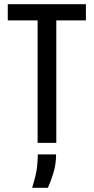

<svg xmlns="http://www.w3.org/2000/svg" viewBox="-20 -680 447 914"><path d="M159 0V-583H17V-660H389V-583H248V0ZM133 214Q153 149 156.5 114.5Q160 80 160 55H247Q247 102 234 144Q221 186 208 214Z"/></svg>

Font: Bricolage Grotesque 10pt Condensed
Style: Regular
Weight: 400
Width: 3
Designer: Mathieu Triay
Foundry: Atelier Triay
Version: Version 1.000; ttfautohint (v1.8.4.7-5d5b);gftools[0.9.29]